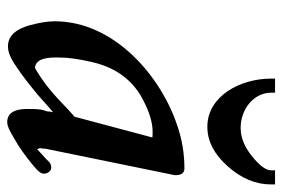

<svg xmlns="http://www.w3.org/2000/svg" viewBox="-142 -590 764 519"><g transform="rotate(90 239.5 -331.0)"><path d="M434 -88C426 -88 420 -85 416 -80L408 -72C404 -69 396 -61 384 -50C381 -55 380 -60 382 -64C382 -68 383 -70 382 -70L454 -422V-423C454 -440 448 -448 436 -448C397 -448 358 -442 321 -429C189 -386 38 -260 38 -97C38 -78 42 -55 49 -29C60 10 79 29 106 29C121 29 139 22 161 6C183 -8 208 -28 236 -51C256 -68 269 -81 284 -93C283 -91 283 -88 282 -83C282 -76 281 -75 278 -66C276 -60 275 -46 275 -23C275 13 287 31 311 31C315 31 320 30 324 28C330 27 345 18 372 2C398 -15 420 -32 439 -49C446 -56 450 -62 450 -68C450 -78 443 -88 434 -88ZM352 -361 296 -151C281 -138 269 -127 259 -117C225 -84 193 -60 164 -44C138 -46 135 -79 136 -112C136 -134 140 -162 148 -197C163 -264 199 -311 254 -338C285 -354 313 -362 336 -362C345 -362 350 -362 352 -361ZM231 -683V-693H193V-682C193 -598 241 -510 323 -510C362 -510 397 -528 430 -565C463 -602 479 -641 479 -682V-693H441V-683C441 -668 428 -651 402 -630C377 -610 352 -600 326 -600C277 -600 231 -634 231 -683Z"/></g></svg>

Font: fbb
Style: Bold Italic
Weight: 700
Italic angle: -12°
Designer: David J. Perry, Michael Sharpe
Version: Version 0.991